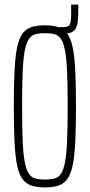

<svg xmlns="http://www.w3.org/2000/svg" viewBox="-20 -806 390 834"><path d="M212 -660V-688H253Q279 -688 284 -701.5Q289 -715 289 -744V-786H320V-751Q320 -724 317 -706.5Q314 -689 306.5 -678.5Q299 -668 286 -664Q273 -660 253 -660ZM175 8Q140 8 116 0Q92 -8 77 -29Q62 -50 54 -89.5Q46 -129 43 -191Q40 -253 40 -344Q40 -435 43 -497Q46 -559 54 -598.5Q62 -638 77 -659Q92 -680 116 -688Q140 -696 175 -696Q210 -696 234 -688Q258 -680 273 -659Q288 -638 296 -598.5Q304 -559 307 -497Q310 -435 310 -344Q310 -253 307 -191Q304 -129 296 -89.5Q288 -50 273 -29Q258 -8 234 0Q210 8 175 8ZM175 -26Q199 -26 216.5 -30.5Q234 -35 245 -51.5Q256 -68 262.5 -102Q269 -136 271.5 -195Q274 -254 274 -344Q274 -434 271.5 -493Q269 -552 262.5 -586Q256 -620 245 -636.5Q234 -653 216.5 -657.5Q199 -662 175 -662Q151 -662 134 -657.5Q117 -653 105.5 -636.5Q94 -620 87.5 -586Q81 -552 78.5 -493Q76 -434 76 -344Q76 -254 78.5 -195Q81 -136 87.5 -102Q94 -68 105.5 -51.5Q117 -35 134 -30.5Q151 -26 175 -26Z"/></svg>

Font: Saira UltraCondensed Thin
Style: Regular
Weight: 250
Width: 1
Designer: Hector Gatti with collaboration of the Omnibus-Type team
Foundry: Omnibus-Type
Version: Version 1.101